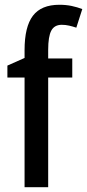

<svg xmlns="http://www.w3.org/2000/svg" viewBox="-20 -785 365 805"><path d="M283 -460H182V0H83V-460H11V-510L83 -542V-575Q83 -673 118 -719Q153 -765 229 -765Q257 -765 280.5 -760Q304 -755 325 -747L300 -669Q285 -674 270 -677.5Q255 -681 239 -681Q208 -681 195 -656.5Q182 -632 182 -576V-540H283Z"/></svg>

Font: Noto Sans Gurmukhi Condensed Medium
Style: Regular
Weight: 500
Width: 3
Designer: Jelle Bosma - Monotype Design Team
Foundry: Monotype Imaging Inc.
Version: Version 2.004; ttfautohint (v1.8.4.7-5d5b)